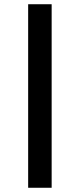

<svg xmlns="http://www.w3.org/2000/svg" viewBox="-20 -750 378 907"><path d="M113 -730H224V137H113Z"/></svg>

Font: Arima Madurai ExtraBold
Style: Regular
Weight: 800
Designer: Joana Correia and Natanael Gama
Foundry: NDISCOVER
Version: Version 1.019